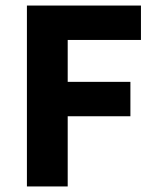

<svg xmlns="http://www.w3.org/2000/svg" viewBox="-20 -672 564 692"><path d="M77 0V-652H488V-528H224V-377H450V-253H224V0Z"/></svg>

Font: Source Sans 3
Style: Bold
Weight: 700
Designer: Paul D. Hunt
Foundry: Adobe
Version: Version 3.052;hotconv 1.1.0;makeotfexe 2.6.0